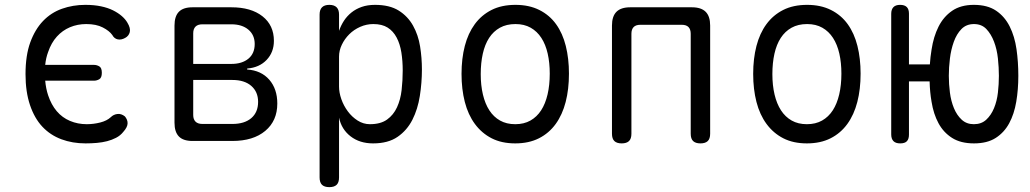

<svg xmlns="http://www.w3.org/2000/svg" viewBox="-20 -580 4240 790"><path d="M85 -275Q85 -352 104.5 -405.5Q124 -459 157 -493.5Q190 -528 235 -544Q280 -560 331 -560Q367 -560 395.5 -554Q424 -548 445 -537.5Q466 -527 481 -514Q496 -501 504 -487Q518 -464 514 -448Q510 -432 495 -424Q479 -415 464.5 -418Q450 -421 442 -436Q430 -453 403 -467Q376 -481 335 -481Q299 -481 268 -468Q237 -455 214 -429.5Q191 -404 178 -366Q169 -342 166 -313H367Q378 -313 388.5 -307Q399 -301 399 -280.5Q399 -260 388.5 -254Q378 -248 367 -248H166Q169 -215 178 -188Q191 -149 213.5 -122.5Q236 -96 268 -82.5Q300 -69 337 -69Q365 -69 392.5 -76Q420 -83 436 -98Q447 -109 463 -111Q479 -113 494 -101Q499 -95 502 -88Q505 -81 505 -73Q505 -65 500.5 -56Q496 -47 487 -37Q475 -22 457.5 -13Q440 -4 420.5 1Q401 6 378.5 8Q356 10 332 10Q278 10 232.5 -7Q187 -24 154.5 -58.5Q122 -93 103.5 -147.5Q85 -202 85 -275Z M772 0Q734 0 716 -18.5Q698 -37 698 -75V-475Q698 -513 716 -531.5Q734 -550 772 -550H932Q1013 -550 1060 -513Q1107 -476 1107 -412Q1107 -365 1077 -333.5Q1047 -302 997 -298V-294Q1055 -290 1088 -252Q1121 -214 1121 -154Q1121 -83 1071.5 -41.5Q1022 0 936 0ZM775 -251V-107Q775 -89 784.5 -79.5Q794 -70 813 -70H936Q986 -70 1014 -94Q1042 -118 1042 -161Q1042 -202 1014 -226.5Q986 -251 936 -251ZM813 -480Q794 -480 784.5 -470.5Q775 -461 775 -443V-317H932Q976 -317 1002 -338.5Q1028 -360 1028 -399Q1028 -436 1002 -458Q976 -480 932 -480Z M1335 -560Q1355 -560 1365 -550Q1375 -540 1375 -520V-453Q1383 -476 1395.5 -495Q1408 -514 1426 -528.5Q1444 -543 1468 -551.5Q1492 -560 1523 -560Q1583 -560 1620.5 -536.5Q1658 -513 1679.5 -474.5Q1701 -436 1708.5 -389Q1716 -342 1716 -294Q1716 -240 1707.5 -185.5Q1699 -131 1677 -87.5Q1655 -44 1616 -17Q1577 10 1515 10Q1460 10 1422.5 -19Q1385 -48 1375 -96V150Q1375 171 1365 180.5Q1355 190 1335 190Q1315 190 1305 180.5Q1295 171 1295 150V-520Q1295 -540 1305 -550Q1315 -560 1335 -560ZM1516 -481Q1488 -481 1462 -469.5Q1436 -458 1417 -439Q1398 -420 1386.5 -396Q1375 -372 1375 -347V-224Q1375 -199 1384.5 -172Q1394 -145 1411 -122Q1428 -99 1451.5 -84Q1475 -69 1502 -69Q1546 -69 1572.5 -88Q1599 -107 1613.5 -138.5Q1628 -170 1632.5 -209.5Q1637 -249 1637 -290Q1637 -329 1631.5 -364Q1626 -399 1612 -425.5Q1598 -452 1575 -466.5Q1552 -481 1516 -481Z M2100 10Q2044 10 2003 -11Q1962 -32 1934 -70Q1906 -108 1892.5 -160.5Q1879 -213 1879 -276Q1879 -339 1892.5 -391Q1906 -443 1933.5 -480.5Q1961 -518 2002.5 -539Q2044 -560 2101 -560Q2157 -560 2199 -539Q2241 -518 2268 -480.5Q2295 -443 2308 -391Q2321 -339 2321 -277Q2321 -213 2307.5 -160.5Q2294 -108 2266.5 -70Q2239 -32 2197.5 -11Q2156 10 2100 10ZM2100 -69Q2136 -69 2162.5 -84Q2189 -99 2206.5 -126Q2224 -153 2233 -191.5Q2242 -230 2242 -277Q2242 -322 2233.5 -359.5Q2225 -397 2207.5 -424Q2190 -451 2163.5 -466Q2137 -481 2101 -481Q2064 -481 2037 -466Q2010 -451 1992.5 -424Q1975 -397 1966.5 -359Q1958 -321 1958 -275Q1958 -229 1967 -191Q1976 -153 1993.5 -126Q2011 -99 2037.5 -84Q2064 -69 2100 -69Z M2538 10Q2518 10 2508 0.5Q2498 -9 2498 -30V-475Q2498 -513 2516.5 -531.5Q2535 -550 2573 -550H2827Q2865 -550 2883.5 -531.5Q2902 -513 2902 -475V-30Q2902 -9 2892 0.5Q2882 10 2862 10Q2842 10 2832 0.5Q2822 -9 2822 -30V-441Q2822 -459 2813 -468.5Q2804 -478 2785 -478H2615Q2596 -478 2587 -468.5Q2578 -459 2578 -441V-30Q2578 -9 2568 0.5Q2558 10 2538 10Z M3300 10Q3244 10 3203 -11Q3162 -32 3134 -70Q3106 -108 3092.5 -160.5Q3079 -213 3079 -276Q3079 -339 3092.5 -391Q3106 -443 3133.5 -480.5Q3161 -518 3202.5 -539Q3244 -560 3301 -560Q3357 -560 3399 -539Q3441 -518 3468 -480.5Q3495 -443 3508 -391Q3521 -339 3521 -277Q3521 -213 3507.5 -160.5Q3494 -108 3466.5 -70Q3439 -32 3397.5 -11Q3356 10 3300 10ZM3300 -69Q3336 -69 3362.5 -84Q3389 -99 3406.5 -126Q3424 -153 3433 -191.5Q3442 -230 3442 -277Q3442 -322 3433.5 -359.5Q3425 -397 3407.5 -424Q3390 -451 3363.5 -466Q3337 -481 3301 -481Q3264 -481 3237 -466Q3210 -451 3192.5 -424Q3175 -397 3166.5 -359Q3158 -321 3158 -275Q3158 -229 3167 -191Q3176 -153 3193.5 -126Q3211 -99 3237.5 -84Q3264 -69 3300 -69Z M3720 -524V-315H3806Q3808 -346 3813 -376Q3821 -429 3841.5 -470Q3862 -511 3897.5 -535.5Q3933 -560 3987 -560Q4043 -560 4078.5 -536Q4114 -512 4134.5 -471Q4155 -430 4162.5 -377.5Q4170 -325 4170 -268Q4170 -212 4161.5 -161.5Q4153 -111 4132.5 -73Q4112 -35 4077 -12.5Q4042 10 3987.5 10Q3933 10 3897.5 -12.5Q3862 -35 3841.5 -73Q3821 -111 3813 -161Q3806 -201 3805 -245H3720V-26Q3720 -8 3711.5 1Q3703 10 3684 10Q3665 10 3656 0.5Q3647 -9 3647 -27V-523Q3647 -541 3656 -550.5Q3665 -560 3683.5 -560Q3702 -560 3711 -551Q3720 -542 3720 -524ZM3987 -69Q4018 -69 4038 -87.5Q4058 -106 4070 -135Q4082 -164 4086 -199Q4090 -234 4090 -268Q4090 -302 4086 -339.5Q4082 -377 4070 -408.5Q4058 -440 4038.5 -460.5Q4019 -481 3987.5 -481Q3956 -481 3936 -460.5Q3916 -440 3904.5 -408Q3893 -376 3888.5 -339Q3884 -302 3884 -268Q3884 -234 3888.5 -199Q3893 -164 3905 -135Q3917 -106 3937 -87.5Q3957 -69 3987 -69Z"/></svg>

Font: Maple Mono Light
Style: Regular
Weight: 300
Monospace: yes
Designer: subframe7536
Version: Version 7.000